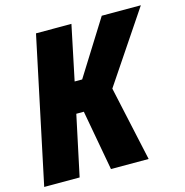

<svg xmlns="http://www.w3.org/2000/svg" viewBox="-106 -813 877 911"><g transform="rotate(-15 333.0 -357.0)"><path d="M0 0H174L237 -296H274L328 0H513L433 -367L666 -714H474L306 -446H269L325 -714H151Z"/></g></svg>

Font: Noto Sans Condensed Black
Style: Italic
Weight: 900
Width: 3
Italic angle: -12°
Designer: Monotype Design Team
Foundry: Monotype Imaging Inc.
Version: Version 2.013